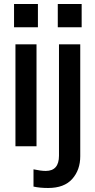

<svg xmlns="http://www.w3.org/2000/svg" viewBox="-20 -729 476 957"><path d="M57 -508H162V0H57ZM50 -593V-709H169V-593ZM147 201V115Q184 123 208 123Q274 123 274 47V-508H380V50Q380 118 340 163Q300 208 220 208Q179 208 147 201ZM268 -593V-709H387V-593Z"/></svg>

Font: LT Superior Semi-bold
Style: Regular
Weight: 600
Designer: Daniel Lyons
Foundry: LyonsType
Version: Version 1.0